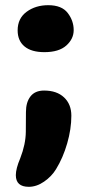

<svg xmlns="http://www.w3.org/2000/svg" viewBox="-20 -542 348 740"><path d="M151 -341Q101 -341 74.5 -363Q48 -385 48 -425Q48 -471 82.5 -496.5Q117 -522 166 -522Q218 -522 241 -492Q264 -462 264 -426Q264 -392 235.5 -366.5Q207 -341 151 -341ZM91 178Q41 178 41 133Q41 108 58 68Q79 14 79.5 -34Q80 -82 80 -110Q80 -148 97.5 -170.5Q115 -193 150 -193Q199 -193 227 -166.5Q255 -140 255 -96Q255 -45 239 10.5Q223 66 196 110Q179 138 150 158Q121 178 91 178Z"/></svg>

Font: Shantell Sans Normal
Style: Bold
Weight: 700
Designer: Stephen Nixon, Anya Danilova, Shantell Martin
Foundry: Arrow Type
Version: Version 1.009;[a7da0bfa3]